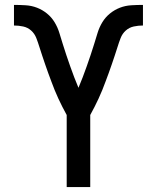

<svg xmlns="http://www.w3.org/2000/svg" viewBox="-20 -763 640 783"><path d="M252 0V-294Q243 -310 234.5 -327Q226 -344 218 -361Q210 -378 203 -395.5Q196 -413 189.5 -430.5Q183 -448 176.5 -465.5Q170 -483 164 -501Q158 -519 152 -536.5Q146 -554 140.5 -572Q135 -590 128 -608Q121 -626 107 -638.5Q93 -651 74.5 -655Q56 -659 37 -659V-743Q61 -743 85 -741.5Q109 -740 131 -731.5Q153 -723 171.5 -708Q190 -693 202.5 -672.5Q215 -652 222 -629Q229 -606 236 -583.5Q243 -561 250.5 -538.5Q258 -516 266 -493.5Q274 -471 282.5 -448.5Q291 -426 300 -405Q309 -426 317.5 -448.5Q326 -471 334 -493.5Q342 -516 349.5 -538.5Q357 -561 364 -583.5Q371 -606 378 -629Q385 -652 397.5 -672.5Q410 -693 428.5 -708Q447 -723 469 -731.5Q491 -740 515 -741.5Q539 -743 563 -743V-659Q544 -659 525.5 -655Q507 -651 493 -638.5Q479 -626 472 -608Q465 -590 459.5 -572Q454 -554 448 -536.5Q442 -519 436 -501Q430 -483 423.5 -465.5Q417 -448 410.5 -430.5Q404 -413 397 -395.5Q390 -378 382 -361Q374 -344 365.5 -327Q357 -310 348 -294V0Z"/></svg>

Font: Iosevka Fixed Curly Md Ex
Style: Regular
Weight: 500
Width: 7
Monospace: yes
Designer: Belleve Invis
Foundry: Belleve Invis
Version: Version 30.1.2